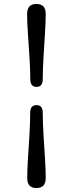

<svg xmlns="http://www.w3.org/2000/svg" viewBox="-20 -794 385 970"><path d="M196 -394.5Q196 -355 164.5 -355Q133 -355 133 -394.5Q133 -443 129 -504Q125 -565 121 -623.5Q117 -682 117 -723.5Q117 -774 164 -774Q211 -774 211 -723.5Q211 -684 207.2 -625.5Q203.5 -567 199.8 -505.2Q196 -443.5 196 -394.5ZM132.5 -224Q132.5 -263 164.5 -263Q196 -263 196 -224Q196 -175 199.8 -114Q203.5 -53 207.2 5.5Q211 64 211 105.5Q211 156 164 156Q117.5 156 117.5 105.5Q117.5 66 121.2 7.2Q125 -51.5 128.8 -113Q132.5 -174.5 132.5 -224Z"/></svg>

Font: Fraunces 9pt Soft SemiBold
Style: Regular
Weight: 600
Version: Version 1.000;[b76b70a41]